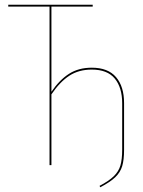

<svg xmlns="http://www.w3.org/2000/svg" viewBox="-20 -700 607 814"><path d="M506 -263V-65Q506 -22 498 4.5Q490 31 468.5 51.5Q447 72 405 94L402 88Q442 67 462.5 47Q483 27 490.5 1.5Q498 -24 498 -66V-262Q498 -329 466.5 -367Q435 -405 369 -405Q314 -405 274 -379Q234 -353 198 -300V0H190V-672H15V-680H373V-672H198V-311Q232 -361 272.5 -387Q313 -413 369 -413Q438 -413 472 -373Q506 -333 506 -263Z"/></svg>

Font: Fira Sans Compressed Eight
Style: Regular
Weight: 100
Width: 1
Designer: bBox Type GmbH & Carrois Corporate GbR & Edenspiekermann AG
Foundry: bBox Type GmbH & Carrois Corporate GbR & Edenspiekermann AG
Version: Version 4.301